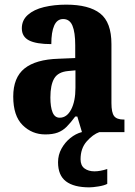

<svg xmlns="http://www.w3.org/2000/svg" viewBox="-20 -569 581 827"><path d="M175 10Q118 10 77.5 -30Q37 -70 37 -153Q37 -235 85.5 -274Q134 -313 232 -316L304 -319V-374Q304 -430 292 -458.5Q280 -487 252 -487Q226 -487 213.5 -459Q201 -431 201 -379Q136 -379 105 -395Q74 -411 74 -447Q74 -482 100 -505Q126 -528 169.5 -538.5Q213 -549 265 -549Q363 -549 411.5 -511Q460 -473 460 -379V-125Q460 -84 471.5 -69Q483 -54 513 -54H516V0H333L313 -67H304Q284 -40 267 -23Q250 -6 228.5 2Q207 10 175 10ZM237 -62Q268 -62 286.5 -97.5Q305 -133 305 -191V-266L273 -263Q230 -259 213.5 -231Q197 -203 197 -149Q197 -108 206.5 -85Q216 -62 237 -62ZM365 238Q298 238 264 212Q230 186 230 130Q230 98 245 71Q260 44 283 25.5Q306 7 332 0H408Q380 10 353.5 40Q327 70 327 117Q327 144 344 156.5Q361 169 387 169Q411 169 442 159V223Q429 230 404 234Q379 238 365 238Z"/></svg>

Font: Noto Serif Lao Condensed ExtraBold
Style: Regular
Weight: 800
Width: 3
Designer: Monotype Design Team
Foundry: Monotype Imaging Inc.
Version: Version 2.003; ttfautohint (v1.8.4.7-5d5b)